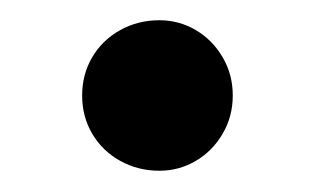

<svg xmlns="http://www.w3.org/2000/svg" viewBox="-20 -408 306 187"><path d="M135.2 -241.7Q114.5 -241.7 97.1 -251.3Q79.8 -260.9 69.9 -277.6Q60 -294.3 60 -315Q60 -335.7 69.9 -352.4Q79.8 -369.1 97.1 -378.7Q114.5 -388.3 135.2 -388.3Q154.4 -388.3 170.7 -378.7Q187 -369.1 196.8 -352.3Q206.7 -335.6 206.7 -315Q206.7 -294.4 196.8 -277.7Q187 -260.9 170.7 -251.3Q154.4 -241.7 135.2 -241.7Z"/></svg>

Font: Manrope
Style: Regular
Weight: 400
Designer: Mikhail Sharanda
Foundry: Mikhail Sharanda
Version: Version 4.503